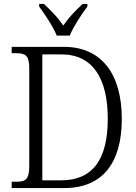

<svg xmlns="http://www.w3.org/2000/svg" viewBox="-20 -951 690 971"><path d="M267 -771H333C351 -816 393 -880 422 -918V-931H398C359 -895 328 -863 300 -822C272 -863 241 -895 202 -931H178V-918C206 -880 249 -816 267 -771ZM39 0H305C502 0 596 -131 596 -350C596 -578 492 -714 304 -714H39V-682H61C107 -682 128 -672 128 -606V-111C128 -42 108 -32 62 -32H39ZM289 -39H194V-676H290C449 -676 525 -555 525 -350C525 -146 450 -39 289 -39Z"/></svg>

Font: Noto Serif Bengali SemiCondensed Light
Style: Regular
Weight: 300
Width: 4
Designer: Juan Bruce, Universal Thirst, Indian Type Foundry and the Monotype Design Team.
Foundry: Monotype Imaging Inc.
Version: Version 2.003